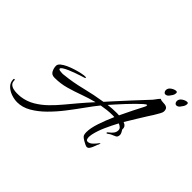

<svg xmlns="http://www.w3.org/2000/svg" viewBox="-288 -1039 1486 1486"><g transform="rotate(45 455.0 -296.5)"><path d="M58 170Q27 170 -7 158.5Q-41 147 -65 123.5Q-89 100 -89 64Q-89 57 -83 57Q-77 57 -77 65Q-77 89 -64 101Q-51 113 -31.5 117.5Q-12 122 7 122Q18 122 28.5 121.5Q39 121 49 120Q107 112 156 83Q205 54 247 13Q289 -28 326.5 -73.5Q364 -119 399 -160Q443 -212 487 -260Q428 -245 369.5 -223.5Q311 -202 252.5 -185.5Q194 -169 132 -169H126Q96 -169 83.5 -193Q71 -217 71 -243Q71 -259 89 -274Q107 -289 134.5 -301.5Q162 -314 192.5 -323.5Q223 -333 249 -338.5Q275 -344 288 -344Q290 -344 295 -343.5Q300 -343 300 -340Q300 -339 299 -337.5Q298 -336 298 -335Q289 -332 267 -325Q245 -318 218 -308.5Q191 -299 165.5 -288Q140 -277 123.5 -266.5Q107 -256 107 -248Q107 -239 123 -237Q139 -235 145 -235Q150 -235 155 -235Q160 -235 164 -236Q254 -245 345.5 -268Q437 -291 528 -305L572 -354Q622 -409 671.5 -463Q721 -517 772 -571Q788 -587 799 -603Q810 -619 825 -635Q836 -629 850 -628.5Q864 -628 877.5 -626.5Q891 -625 900.5 -617.5Q910 -610 912 -592Q913 -581 909.5 -571Q906 -561 901 -553Q889 -531 876 -510Q863 -489 849 -468Q827 -432 801 -390.5Q775 -349 749 -305Q766 -299 775 -287.5Q784 -276 782 -257Q787 -249 793.5 -237Q800 -225 800 -215Q800 -190 783 -183Q766 -176 749 -168Q742 -165 732.5 -157.5Q723 -150 717 -150Q714 -150 714 -155Q714 -159 727 -168.5Q740 -178 753 -194Q766 -210 766 -231Q766 -246 755.5 -255.5Q745 -265 730 -271Q702 -219 678.5 -166.5Q655 -114 644 -65Q643 -57 641.5 -49Q640 -41 640 -33Q640 -23 643.5 -11.5Q647 0 660 0Q680 0 700 -19.5Q720 -39 730 -54Q734 -59 737.5 -61Q741 -63 739 -56Q738 -50 735.5 -45.5Q733 -41 730 -35Q726 -25 720 -8.5Q714 8 705 21Q696 34 683 34Q677 34 663 27.5Q649 21 636 13Q623 5 618 1Q606 -8 603 -20.5Q600 -33 600 -46Q600 -90 621 -153Q642 -216 671 -281Q665 -282 659.5 -282Q654 -282 649 -282Q620 -282 591 -278.5Q562 -275 533 -270Q498 -227 457 -169.5Q416 -112 370 -52.5Q324 7 273 57.5Q222 108 168 139Q114 170 58 170ZM568 -311Q613 -317 656 -317Q663 -317 670.5 -317Q678 -317 687 -316Q712 -370 736.5 -418Q761 -466 777 -497Q779 -502 782.5 -508.5Q786 -515 786 -521Q786 -527 784 -527Q777 -527 758.5 -511Q740 -495 714 -469Q688 -443 660.5 -413.5Q633 -384 608.5 -356.5Q584 -329 568 -311ZM945 -684Q937 -684 931 -692Q925 -700 925 -711Q925 -733 947 -748Q969 -763 988 -763Q999 -763 999 -750Q999 -737 991 -723Q986 -714 974 -699Q962 -684 945 -684ZM825 -684Q817 -684 811 -692Q805 -700 805 -711Q805 -733 827 -748Q849 -763 868 -763Q879 -763 879 -750Q879 -737 871 -723Q866 -714 854 -699Q842 -684 825 -684Z"/></g></svg>

Font: The Nautigal
Style: Bold
Weight: 700
Designer: Robert E. Leuschke
Foundry: Robert E. Leuschke
Version: Version 1.100; ttfautohint (v1.8.3)